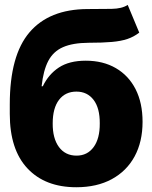

<svg xmlns="http://www.w3.org/2000/svg" viewBox="-20 -765 630 795"><path d="M508.8 -744.6 556.6 -629.9Q533.7 -612.3 507.3 -603.5Q481 -594.7 442.9 -591.3Q404.8 -587.9 346.7 -587.9Q281.2 -587.4 241 -569.8Q200.7 -552.2 179.9 -512.7Q159.2 -473.1 152.3 -407.7H157.2Q180.7 -457 223.6 -485.4Q266.6 -513.7 335 -513.7Q406.7 -513.7 459.7 -482.9Q512.7 -452.1 541.5 -395.5Q570.3 -338.9 570.3 -260.7Q570.3 -178.2 537.4 -117.4Q504.4 -56.6 442.9 -23.2Q381.3 10.3 295.9 10.3Q167 10.3 93.8 -67.6Q20.5 -145.5 20.5 -293.5V-333Q20.5 -535.6 102.1 -631.1Q183.6 -726.6 341.3 -727.5Q399.9 -727.5 442.4 -728.3Q484.9 -729 508.8 -744.6ZM296.9 -120.6Q341.8 -120.6 367.7 -156Q393.6 -191.4 393.1 -253.9Q393.6 -317.4 367.4 -351.6Q341.3 -385.7 296.4 -385.7Q250.5 -385.7 224.4 -351.6Q198.2 -317.4 198.2 -253.9Q197.8 -191.9 224.1 -156.2Q250.5 -120.6 296.9 -120.6Z"/></svg>

Font: Inter Tight ExtraBold
Style: Regular
Weight: 800
Designer: Rasmus Andersson
Foundry: rsms
Version: Version 3.004; ttfautohint (v1.8.4.7-5d5b)